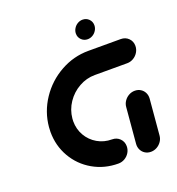

<svg xmlns="http://www.w3.org/2000/svg" viewBox="-122 -757 789 856"><g transform="rotate(-20 273.0 -329.0)"><path d="M356.3 -60.7Q356.3 -44.4 348 -30.6Q339.6 -16.7 325.6 -8.5Q311.5 -0.4 295.6 -0.4Q229.3 -0.4 175 -31.7Q120.7 -63 89.6 -117Q58.5 -171.1 58.5 -236.3Q58.5 -247.8 59.6 -259.3Q65.9 -329.6 105.7 -389.3Q145.6 -448.9 208 -483.7Q270.4 -518.5 340.7 -518.5H494.4Q516.3 -518.5 530.9 -504.1Q545.6 -489.6 545.6 -468.1Q545.6 -451.9 537.2 -438Q528.9 -424.1 514.8 -415.7Q500.7 -407.4 484.8 -407.4H331.1Q291.1 -407.4 255.6 -387.4Q220 -367.4 197.2 -333.5Q174.4 -299.6 170.7 -259.3Q170 -250.4 170 -246.3Q170 -208.9 187.8 -178.1Q205.6 -147.4 236.5 -129.4Q267.4 -111.5 305.2 -111.5Q327 -111.5 341.7 -96.9Q356.3 -82.2 356.3 -60.7ZM449.6 0Q434.4 0 422.4 -7.4Q410.4 -14.8 404.1 -27.6Q397.8 -40.4 398.9 -55.6L413.7 -225.2Q414.8 -240.4 423.5 -253.1Q432.2 -265.9 445.6 -273.3Q458.9 -280.7 474.1 -280.7Q489.3 -280.7 501.3 -273.3Q513.3 -265.9 519.6 -253.1Q525.9 -240.4 524.8 -225.2L510 -55.6Q508.9 -40.4 500.2 -27.6Q491.5 -14.8 478.1 -7.4Q464.8 0 449.6 0ZM314.8 -609.3Q314.8 -622.2 321.7 -633.5Q328.5 -644.8 339.8 -651.5Q351.1 -658.1 363.7 -658.1Q381.1 -658.1 393.1 -646.3Q405.2 -634.4 405.2 -617Q405.2 -604.1 398.3 -592.8Q391.5 -581.5 380.2 -574.8Q368.9 -568.1 356.3 -568.1Q338.9 -568.1 326.9 -580Q314.8 -591.9 314.8 -609.3Z"/></g></svg>

Font: 26F Galaxy Sans Black
Style: Italic
Weight: 900
Italic angle: -5°
Designer: C₂₉H₂₅N₃O₅
Version: Version 1.200